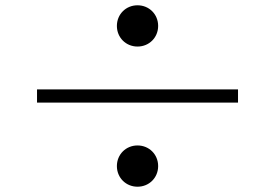

<svg xmlns="http://www.w3.org/2000/svg" viewBox="-20 -731 1040 726"><path d="M422 -633C422 -589 456 -555 500 -555C544 -555 578 -589 578 -633C578 -677 544 -711 500 -711C456 -711 422 -677 422 -633ZM880 -343V-393H120V-343ZM422 -103C422 -59 456 -25 500 -25C544 -25 578 -59 578 -103C578 -147 544 -181 500 -181C456 -181 422 -147 422 -103Z"/></svg>

Font: Noto Serif CJK HK Black
Style: Regular
Weight: 900
Designer: Ryoko NISHIZUKA 西塚涼子 (kana & ideographs); Frank Grießhammer (Latin, Greek & Cyrillic); Wenlong ZHANG 张文龙 (bopomofo); San
Foundry: Adobe
Version: Version 2.001;hotconv 1.1.0;makeotfexe 2.6.0